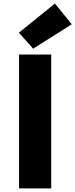

<svg xmlns="http://www.w3.org/2000/svg" viewBox="-20 -1047 419 1067"><path d="M85.9 0V-744.1H264.6V0ZM164.1 -776.4 85 -865.2 285.2 -1027.3 378.9 -912.1Z"/></svg>

Font: Gen Shin Gothic Heavy
Style: Bold
Weight: 900
Designer: [Source Han Sans]
Ryoko NISHIZUKA  (kana & ideographs); Paul D. Hunt (Latin, Greek & Cyrillic); Wenlong ZHANG  (bopomofo
Version: Version 1.002.20150607